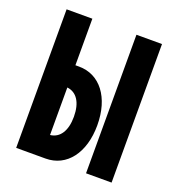

<svg xmlns="http://www.w3.org/2000/svg" viewBox="-126 -798 839 903"><g transform="rotate(20 293.0 -346.5)"><path d="M54.2 0H201.2C306.6 0 376.5 -91.3 376.5 -230C376.5 -369.1 306.6 -460.4 201.2 -460.4H183.1V-693.4H54.2ZM403.8 0H531.7V-693.4H403.8ZM183.1 -111.3V-349.1C231.4 -343.8 259.3 -300.8 259.3 -230C259.3 -159.7 231.4 -116.7 183.1 -111.3Z"/></g></svg>

Font: Cascadia Code
Style: Bold
Weight: 700
Monospace: yes
Designer: Aaron Bell
Foundry: Saja Typeworks
Version: Version 2404.023